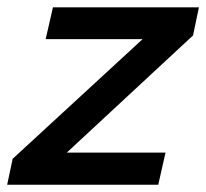

<svg xmlns="http://www.w3.org/2000/svg" viewBox="-47 -508 567 528"><path d="M500 -487.8 483.9 -410.6 136.7 -88.4H408.2L388.2 0H-27.3L-12.2 -71.3L345.2 -400.4H78.6L98.6 -487.8Z"/></svg>

Font: HK Grotesk SemiBold Italic
Style: Regular
Weight: 600
Italic angle: -13°
Designer: Alfredo Marco Pradil and Stefan Peev
Foundry: Hanken Design Co.
Version: Version 1.000;PS 001.000;hotconv 1.0.88;makeotf.lib2.5.64775